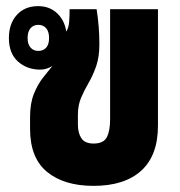

<svg xmlns="http://www.w3.org/2000/svg" viewBox="-20 -591 587 626"><path d="M285 15Q189 15 133.5 -30.5Q78 -76 78 -171V-209Q78 -254 90.5 -285Q103 -316 120 -337.5Q137 -359 151 -376Q132 -364 111 -364Q68 -364 38.5 -390.5Q9 -417 9 -467Q9 -514 35 -542.5Q61 -571 104 -571Q142 -571 166.5 -547.5Q191 -524 196 -488Q204 -500 205.5 -520Q207 -540 207 -561H295Q304 -504 304 -447Q304 -405 293.5 -375Q283 -345 269 -321Q255 -297 244.5 -272.5Q234 -248 234 -217V-185Q234 -157 245.5 -140Q257 -123 285 -123Q318 -123 328.5 -144Q339 -165 339 -202V-561H495V-181Q495 -84 440.5 -34.5Q386 15 285 15ZM105 -425Q121 -425 130.5 -435.5Q140 -446 140 -467Q140 -488 130.5 -499Q121 -510 105 -510Q89 -510 79.5 -499Q70 -488 70 -467Q70 -447 79.5 -436Q89 -425 105 -425Z"/></svg>

Font: Noto Sans Thai Looped ExtraCondensed Black
Style: Regular
Weight: 900
Width: 2
Designer: Sasikarn Vongin, Ben Mitchell
Foundry: The Fontpad Ltd
Version: Version 1.001; ttfautohint (v1.8.4.7-5d5b)